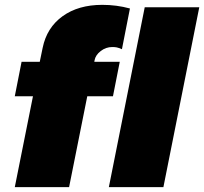

<svg xmlns="http://www.w3.org/2000/svg" viewBox="-20 -772 842 792"><path d="M340 -375 265 0H41L116 -375H41L69 -517H144L156 -575Q173 -658 238 -705Q303 -752 402 -752Q461 -752 516 -737L483 -569Q469 -575 461.5 -576.5Q454 -578 443 -578Q417 -578 395.5 -561.5Q374 -545 370 -523L369 -517H474L446 -375ZM577 -742H802L654 0H429Z"/></svg>

Font: Gontserrat Black
Style: Italic
Weight: 900
Italic angle: -11.3°
Designer: Julieta Ulanovsky
Foundry: Julieta Ulanovsky
Version: Version 6.001